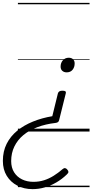

<svg xmlns="http://www.w3.org/2000/svg" viewBox="-125 -918 645 1340"><path d="M311 -285Q326 -285 331.5 -280.5Q337 -276 334 -266L288 -81Q286 -70 279 -65.5Q272 -61 262 -60Q193 -52 136 -30.5Q79 -9 38.5 24.5Q-2 58 -24.5 104Q-47 150 -47 206Q-47 252 -26.5 284.5Q-6 317 29 334Q64 351 108 351Q148 351 182.5 340Q217 329 249 309Q281 289 311 263Q321 254 329.5 255.5Q338 257 345 266Q353 275 352.5 282.5Q352 290 341 300Q308 332 268.5 355Q229 378 187 390Q145 402 102 402Q43 402 -4 377.5Q-51 353 -78 309Q-105 265 -105 205Q-105 138 -78.5 85.5Q-52 33 -5 -5.5Q42 -44 105 -69.5Q168 -95 240 -107L279 -266Q282 -276 289.5 -280.5Q297 -285 311 -285ZM355 -515Q374 -515 385 -504.5Q396 -494 396 -475Q396 -449 381.5 -431Q367 -413 340 -413Q322 -413 310 -423.5Q298 -434 298 -453Q298 -479 313.5 -497Q329 -515 355 -515ZM0 378H500V388H0ZM0 -20H500V0H0ZM0 -505H500V-500H0ZM0 -898H500V-888H0Z"/></svg>

Font: Playwrite DE SAS Guides
Style: Regular
Weight: 400
Designer: Veronika Burian, José Scaglione
Foundry: TypeTogether
Version: Version 1.003